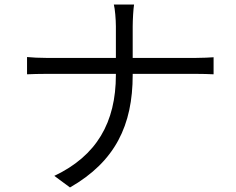

<svg xmlns="http://www.w3.org/2000/svg" viewBox="-20 -791 1040 845"><path d="M99 -540V-464C118 -465 154 -466 191 -466H490V-461C490 -252 405 -105 219 -17L288 34C487 -80 564 -240 564 -461V-466H836C866 -466 906 -465 920 -464V-539C906 -538 869 -536 837 -536H564V-674C564 -704 567 -753 570 -771H481C486 -753 490 -705 490 -675V-536H189C154 -536 118 -538 99 -540Z"/></svg>

Font: ChiuKong Gothic MN Normal
Style: Regular
Weight: 350
Designer: Ryoko NISHIZUKA 西塚涼子 (kana, bopomofo & ideographs); Paul D. Hunt (Latin, Greek & Cyrillic); Sandoll Communications 산돌커뮤니
Foundry: Adobe
Version: Version 1.300